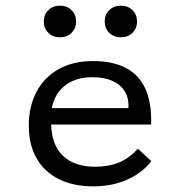

<svg xmlns="http://www.w3.org/2000/svg" viewBox="-20 -640 641 671"><path d="M305.6 11.3Q237.1 11.3 186.3 -13.7Q135.5 -38.7 108.1 -86.3Q80.6 -133.9 80.6 -200.8Q80.6 -268.5 107.7 -319.4Q134.7 -370.2 185.1 -398.4Q235.5 -426.6 304.8 -426.6Q375 -426.6 421 -402Q466.9 -377.4 488.7 -328.2Q510.5 -279 508.1 -204.8H125L124.2 -262.1H429Q430.6 -296.8 416.1 -320.6Q401.6 -344.4 373 -357.3Q344.4 -370.2 303.2 -370.2Q241.1 -370.2 203.2 -337.9Q165.3 -305.6 158.9 -247.6L161.3 -245.2Q160.5 -239.5 159.7 -229.8Q158.9 -220.2 158.9 -209.7Q158.9 -136.3 198.8 -96.8Q238.7 -57.3 312.9 -57.3Q360.5 -57.3 396 -72.2Q431.5 -87.1 462.1 -120.2L508.9 -76.6Q475 -33.9 422.6 -11.3Q370.2 11.3 305.6 11.3ZM402.4 -509.7Q377.4 -509.7 361.7 -525.4Q346 -541.1 346 -565.3Q346 -588.7 361.7 -604.4Q377.4 -620.2 402.4 -620.2Q427.4 -620.2 443.1 -604.4Q458.9 -588.7 458.9 -565.3Q458.9 -541.1 443.1 -525.4Q427.4 -509.7 402.4 -509.7ZM189.5 -509.7Q164.5 -509.7 148.8 -525.4Q133.1 -541.1 133.1 -565.3Q133.1 -588.7 148.8 -604.4Q164.5 -620.2 189.5 -620.2Q214.5 -620.2 230.2 -604.4Q246 -588.7 246 -565.3Q246 -541.1 230.2 -525.4Q214.5 -509.7 189.5 -509.7Z"/></svg>

Font: Playfair 5pt SemiExpanded Light
Style: Regular
Weight: 300
Width: 6
Designer: Claus Eggers Sørensen
Foundry: Claus Eggers Sørensen
Version: Version 2.203